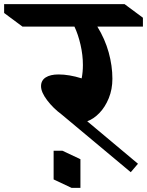

<svg xmlns="http://www.w3.org/2000/svg" viewBox="-131 -806 713 931"><path d="M341 -677Q378 -617 396 -552Q414 -487 414 -424Q414 -373 396.5 -330Q379 -287 351 -258Q323 -229 292 -218L538 -12L503 29L169 -250Q127 -281 97.5 -320Q68 -359 68 -388Q68 -416 90.5 -430.5Q113 -445 153 -445Q204 -445 265 -426Q271 -457 271 -491Q271 -539 259.5 -589Q248 -639 230 -677H-22L-111 -743V-786H473L562 -720V-677ZM259 105H216L129 64V-75H172L259 -34Z"/></svg>

Font: InknutAntiqua
Style: Medium
Weight: 500
Designer: Claus Eggers Srensen
Foundry: Claus Eggers Srensen
Version: Version 1.000; ttfautohint (v1.2) -l 7 -r 28 -G 50 -x 13 -D 